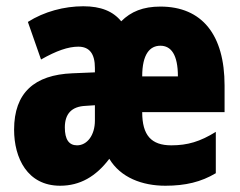

<svg xmlns="http://www.w3.org/2000/svg" viewBox="-20 -583 765 613"><path d="M492 -562C437 -562 398 -546 367 -515C341 -547 302 -563 246 -563C185 -563 121 -546 69 -513L111 -393C160 -421 198 -434 230 -434C266 -434 283 -411 283 -366V-352L211 -349C90 -344 25 -287 25 -169C25 -79 67 10 172 10C235 10 286 -19 329 -76C365 -16 434 10 508 10C572 10 622 -2 669 -30V-162C619 -131 579 -119 527 -119C463 -119 434 -151 434 -225H697V-310C697 -472 625 -562 492 -562ZM492 -437C526 -437 548 -409 548 -339H434C434 -411 459 -437 492 -437ZM253 -245 283 -247V-198C283 -151 258 -119 226 -119C200 -119 187 -138 187 -176C187 -220 209 -243 253 -245Z"/></svg>

Font: Noto Sans Lao Looped ExtraCondensed Black
Style: Regular
Weight: 900
Width: 2
Designer: Mark Frömberg, Ben Mitchell
Foundry: The Fontpad Ltd
Version: Version 1.002